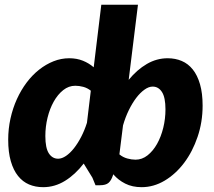

<svg xmlns="http://www.w3.org/2000/svg" viewBox="-20 -768 886 796"><path d="M376 0 363 -31.5 327 -90Q292 -44.5 249.5 -18.2Q207 8 159 8Q127 8 100.5 -3.2Q74 -14.5 54.8 -38.5Q35.5 -62.5 24.8 -99.8Q14 -137 14 -189Q14 -234 23.5 -276.8Q33 -319.5 50 -357Q67 -394.5 90.5 -425.8Q114 -457 142.2 -479.2Q170.5 -501.5 202 -514Q233.5 -526.5 267 -526.5Q298.5 -526.5 323.8 -516.2Q349 -506 368.5 -489L400 -748.5H552L513.5 -437Q548 -479 588.8 -502.8Q629.5 -526.5 675 -526.5Q707 -526.5 733.5 -515.2Q760 -504 779.2 -480Q798.5 -456 809.2 -418.8Q820 -381.5 820 -330Q820 -262 799.2 -200.8Q778.5 -139.5 743.5 -93Q708.5 -46.5 662.8 -19.2Q617 8 567 8Q528.5 8 499.2 -6.8Q470 -21.5 449.5 -45.5L448 -40.5Q441 -19.5 429.8 -9.8Q418.5 0 394 0ZM613 -409Q596.5 -409 578.8 -396.2Q561 -383.5 544.5 -361.8Q528 -340 513.8 -310.8Q499.5 -281.5 490 -248L475 -128Q489.5 -116 507.5 -111Q525.5 -106 542 -106Q569 -106 591.8 -124Q614.5 -142 631 -171.2Q647.5 -200.5 656.8 -238Q666 -275.5 666 -314.5Q666 -364 651.5 -386.5Q637 -409 613 -409ZM221 -110Q236.5 -110 253.5 -121.5Q270.5 -133 286.5 -153.2Q302.5 -173.5 316.5 -200.5Q330.5 -227.5 340.5 -259L356.5 -392Q342 -403.5 325 -408Q308 -412.5 292 -412.5Q265 -412.5 242.2 -394.5Q219.5 -376.5 203 -347.2Q186.5 -318 177.2 -280.5Q168 -243 168 -204Q168 -154.5 182.5 -132.2Q197 -110 221 -110Z"/></svg>

Font: Lato Black
Style: Italic
Weight: 900
Italic angle: -7°
Designer: Lukasz Dziedzic
Foundry: tyPoland Lukasz Dziedzic
Version: Version 2.007; 2014-02-27